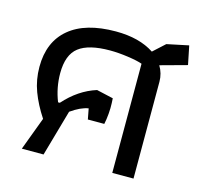

<svg xmlns="http://www.w3.org/2000/svg" viewBox="-85 -640 774 734"><g transform="rotate(15 302.0 -273.5)"><path d="M110 -131Q79 -178 62 -223.5Q45 -269 45 -320Q45 -419 109 -472.5Q173 -526 293 -526Q386 -526 445 -487L491 -529L577 -547L592 -473L486 -444Q503 -416 503 -383V0H419V-432Q400 -439 361.5 -444.5Q323 -450 290 -450Q206 -450 167 -420Q128 -390 128 -317Q128 -260 149 -207H156Q211 -269 281 -291L347 -276L348 -257Q349 -238 347 -214.5Q345 -191 341 -173H276L268 -215Q237 -210 199 -183L147 0H61Z"/></g></svg>

Font: Athiti Medium
Style: Regular
Weight: 500
Designer: CadsonDemak Team
Foundry: CadsonDemak
Version: Version 1.032